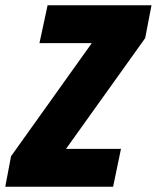

<svg xmlns="http://www.w3.org/2000/svg" viewBox="-59 -710 596 730"><path d="M493 -565 192 -144H401L371 0H-39L-17 -116L290 -546H91L122 -690H517Z"/></svg>

Font: Decalotype Black Italic
Style: Regular
Weight: 900
Italic angle: -12°
Designer: Alfredo Marco Pradil
Foundry: Alfredo Marco Pradil
Version: Version 1.0